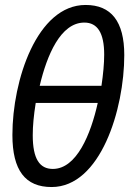

<svg xmlns="http://www.w3.org/2000/svg" viewBox="-20 -744 536 774"><path d="M188 10C385 10 481 -303 481 -522C481 -658 428 -724 325 -724C129 -724 30 -420 30 -200C30 -57 82 10 188 10ZM389 -398H140C169 -521 224 -653 320 -653C373 -653 400 -611 400 -524C400 -488 396 -445 389 -398ZM193 -63C140 -63 112 -103 112 -199C112 -236 116 -279 124 -329H374C346 -203 289 -63 193 -63Z"/></svg>

Font: Noto Sans ExtraCondensed
Style: Italic
Weight: 400
Width: 2
Italic angle: -12°
Designer: Monotype Design Team
Foundry: Monotype Imaging Inc.
Version: Version 2.013